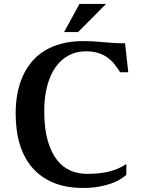

<svg xmlns="http://www.w3.org/2000/svg" viewBox="-20 -933 720 964"><path d="M397 -726.6Q431.6 -726.6 455.3 -724.9Q479 -723.1 501 -721.2Q522.9 -719.2 547.4 -717.5Q571.8 -715.8 607.9 -715.8L624 -570.3H583Q569.8 -592.3 554.2 -611.3Q538.6 -630.4 518.6 -644.8Q498.5 -659.2 472.2 -667.2Q445.8 -675.3 411.6 -675.3Q363.3 -675.3 324.7 -654.8Q286.1 -634.3 258.8 -595.5Q231.4 -556.6 216.8 -500.7Q202.1 -444.8 202.1 -374.5Q202.1 -287.1 219.5 -227.3Q236.8 -167.5 266.1 -130.1Q295.4 -92.8 334.2 -76.4Q373 -60.1 416.5 -60.1Q442.9 -60.1 468.8 -62.3Q494.6 -64.5 519.5 -69.8Q544.4 -75.2 568.4 -85Q592.3 -94.7 614.3 -109.4V-55.2Q602.1 -43.9 582.8 -32.2Q563.5 -20.5 536.4 -11Q509.3 -1.5 474.6 4.6Q439.9 10.7 397 10.7Q314 10.7 251 -14.6Q188 -40 145 -87.9Q102.1 -135.7 80.3 -205.3Q58.6 -274.9 58.6 -363.8Q58.6 -414.1 66.9 -460.4Q75.2 -506.8 92.8 -547.1Q110.4 -587.4 137.5 -620.6Q164.6 -653.8 202.1 -677.2Q239.7 -700.7 288.3 -713.6Q336.9 -726.6 397 -726.6ZM378.9 -913.1H512.2L372.1 -772H301.8Z"/></svg>

Font: Arian AMU Serif
Style: Bold
Weight: 700
Designer: Ruben Hakobyan (Tarumian)
Foundry: Ruben Hakobyan (Tarumian)
Version: Version 1.002